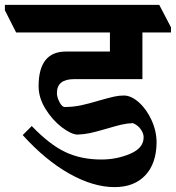

<svg xmlns="http://www.w3.org/2000/svg" viewBox="-76 -689 720 786"><path d="M624 -577V-556H507V-365H227Q157 -365 157 -308Q157 -291 167.5 -271Q178 -251 189 -251Q224 -251 256.5 -258Q289 -265 332 -278Q371 -289 391 -293.5Q411 -298 431 -298Q461 -298 492.5 -270Q524 -242 544.5 -197Q565 -152 565 -105Q564 -19 518.5 29Q473 77 393 77Q306 77 208 22Q110 -33 17 -136L54 -173Q127 -97 191.5 -66.5Q256 -36 339 -36Q402 -36 457 -59.5Q512 -83 512 -127Q512 -143 500 -160Q488 -177 468 -185Q443 -184 420 -178.5Q397 -173 360 -162Q319 -150 294 -144.5Q269 -139 241 -138Q215 -139 176.5 -168.5Q138 -198 110 -243.5Q82 -289 82 -336Q82 -478 194 -478H374V-556H-10L-56 -647V-669H576Z"/></svg>

Font: Martel Heavy
Style: Regular
Weight: 900
Designer: Dan Reynolds
Foundry: Dan Reynolds
Version: Version 1.001; ttfautohint (v1.1) -l 5 -r 5 -G 72 -x 0 -D la